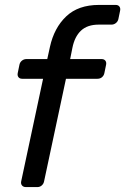

<svg xmlns="http://www.w3.org/2000/svg" viewBox="-20 -760 509 780"><path d="M52 -463 59 -497Q61 -507 69 -513.5Q77 -520 87 -520H172L183 -570Q200 -647 249 -693.5Q298 -740 382 -740H450Q460 -740 465 -733.5Q470 -727 468 -717L461 -683Q459 -673 451 -666.5Q443 -660 433 -660H381Q335 -660 309 -635.5Q283 -611 274 -565L265 -520H393Q403 -520 408 -513.5Q413 -507 411 -497L404 -463Q402 -453 394.5 -446.5Q387 -440 376 -440H248L159 -23Q157 -13 149.5 -6.5Q142 0 132 0H85Q75 0 69.5 -6.5Q64 -13 66 -23L155 -440H70Q60 -440 55 -446.5Q50 -453 52 -463Z"/></svg>

Font: SVN-Rubik
Style: Italic
Weight: 400
Italic angle: -12°
Designer: Hubert and Fischer
Foundry: Hubert & Fischer
Version: Version 2.101; ttfautohint (v1.8.3)